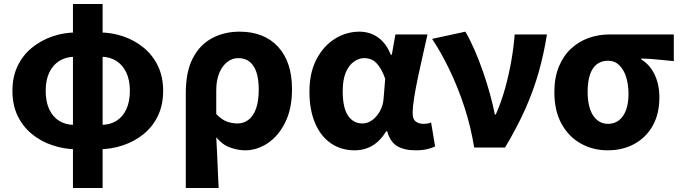

<svg xmlns="http://www.w3.org/2000/svg" viewBox="-20 -736 3395 958"><path d="M360 9Q299 8 242 -11Q185 -30 139.5 -67Q94 -104 68 -158Q42 -212 42 -283Q42 -353 68 -407Q94 -461 139.5 -498Q185 -535 242 -554.5Q299 -574 360 -574L351 -453Q308 -452 276 -432Q244 -412 226 -374.5Q208 -337 208 -283Q208 -228 226 -190Q244 -152 276 -132.5Q308 -113 351 -113ZM476 9 486 -113Q528 -113 560 -132.5Q592 -152 610 -190Q628 -228 628 -283Q628 -337 610 -374.5Q592 -412 560.5 -432Q529 -452 486 -453L476 -574Q538 -574 595 -554.5Q652 -535 697 -498Q742 -461 768 -407Q794 -353 794 -283Q794 -212 768 -158Q742 -104 696.5 -67Q651 -30 594 -11Q537 8 476 9ZM344 202V-716H492V202Z M907 202V-271Q907 -378 942 -445.5Q977 -513 1038 -545.5Q1099 -578 1175 -578Q1298 -578 1367.5 -502.5Q1437 -427 1437 -291Q1437 -194 1403.5 -126Q1370 -58 1316.5 -22Q1263 14 1203 14Q1167 14 1128 0Q1089 -14 1059 -51Q1062 -7 1063.5 35Q1065 77 1067 118Q1069 159 1071 202ZM1166 -120Q1195 -120 1219 -137.5Q1243 -155 1257 -192.5Q1271 -230 1271 -289Q1271 -341 1259.5 -375.5Q1248 -410 1225.5 -428Q1203 -446 1169 -446Q1138 -446 1113 -426Q1088 -406 1073.5 -370.5Q1059 -335 1059 -285V-167Q1087 -138 1113 -129Q1139 -120 1166 -120Z M1749 14Q1682 14 1631 -21Q1580 -56 1552 -122Q1524 -188 1524 -279Q1524 -373 1559 -440Q1594 -507 1651 -542.5Q1708 -578 1774 -578Q1806 -578 1835 -566.5Q1864 -555 1888.5 -530Q1913 -505 1930 -463H1935L1953 -564H2113Q2102 -515 2089.5 -460Q2077 -405 2065.5 -350.5Q2054 -296 2046.5 -249.5Q2039 -203 2039 -171Q2039 -141 2054.5 -129.5Q2070 -118 2094 -118Q2102 -118 2112 -119.5Q2122 -121 2131 -125L2151 -5Q2136 2 2112 8Q2088 14 2055 14Q1996 14 1961 -7.5Q1926 -29 1912 -81H1907Q1850 14 1749 14ZM1788 -120Q1814 -120 1837 -136.5Q1860 -153 1876 -182Q1892 -211 1894 -245L1902 -343Q1893 -369 1882 -388.5Q1871 -408 1858.5 -421Q1846 -434 1830.5 -440Q1815 -446 1797 -446Q1771 -446 1746 -428.5Q1721 -411 1705.5 -375Q1690 -339 1690 -281Q1690 -198 1716.5 -159Q1743 -120 1788 -120Z M2346 0Q2329 -105 2297 -202.5Q2265 -300 2223.5 -386.5Q2182 -473 2136 -542L2302 -578Q2325 -539 2347.5 -487.5Q2370 -436 2390 -378.5Q2410 -321 2425 -266Q2440 -211 2449 -165H2454Q2482 -229 2500.5 -296Q2519 -363 2531 -431Q2543 -499 2548 -564H2709Q2693 -464 2667.5 -374.5Q2642 -285 2602 -194.5Q2562 -104 2500 0Z M3012 14Q2939 14 2878.5 -19.5Q2818 -53 2782 -118Q2746 -183 2746 -276Q2746 -349 2768.5 -403.5Q2791 -458 2829.5 -493.5Q2868 -529 2917 -546.5Q2966 -564 3019 -564H3342V-431Q3296 -435 3260 -439Q3224 -443 3180 -444V-439Q3222 -414 3246 -364.5Q3270 -315 3270 -250Q3270 -168 3237 -109Q3204 -50 3145.5 -18Q3087 14 3012 14ZM3014 -118Q3045 -118 3068 -135.5Q3091 -153 3103.5 -186.5Q3116 -220 3116 -267Q3116 -313 3104.5 -350.5Q3093 -388 3070 -410.5Q3047 -433 3014 -433Q2983 -433 2960 -417Q2937 -401 2924.5 -366Q2912 -331 2912 -276Q2912 -226 2924.5 -190.5Q2937 -155 2960 -136.5Q2983 -118 3014 -118Z"/></svg>

Font: Noto Sans SC ExtraBold
Style: Regular
Weight: 800
Designer: Ryoko NISHIZUKA 西塚涼子 (kana, bopomofo & ideographs); Paul D. Hunt (Latin, Greek & Cyrillic); Sandoll Communications 산돌커뮤니
Foundry: Adobe
Version: Version 2.004-H2;hotconv 1.0.118;makeotfexe 2.5.65603